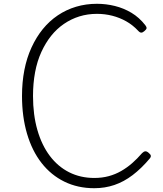

<svg xmlns="http://www.w3.org/2000/svg" viewBox="-20 -973 858 1012"><path d="M477 19Q390 19 319.5 -15.5Q249 -50 199 -114Q149 -178 122.5 -268Q96 -358 96 -467Q96 -540 108.5 -604Q121 -668 146 -722.5Q171 -777 205.5 -819.5Q240 -862 284.5 -892Q329 -922 381 -937.5Q433 -953 491 -953Q539 -953 585.5 -941.5Q632 -930 673 -905.5Q714 -881 746 -840Q753 -831 752.5 -824.5Q752 -818 741 -809Q732 -801 724.5 -801Q717 -801 708 -811Q680 -841 645.5 -860.5Q611 -880 572 -890Q533 -900 491 -900Q442 -900 398.5 -886.5Q355 -873 317 -847Q279 -821 249.5 -784Q220 -747 198 -699Q176 -651 165 -592.5Q154 -534 154 -467Q154 -368 177 -288Q200 -208 242.5 -151.5Q285 -95 344.5 -65Q404 -35 477 -35Q518 -35 553 -44.5Q588 -54 618.5 -71.5Q649 -89 676 -112.5Q703 -136 729 -166Q738 -175 746 -175.5Q754 -176 764 -167Q774 -159 775 -152Q776 -145 768 -136Q725 -85 679 -50Q633 -15 583 2Q533 19 477 19Z"/></svg>

Font: Playwrite US Modern ExtraLight
Style: Regular
Weight: 250
Designer: Veronika Burian, José Scaglione
Foundry: TypeTogether
Version: Version 1.003